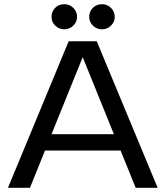

<svg xmlns="http://www.w3.org/2000/svg" viewBox="-20 -897 790 917"><path d="M733 0H628L556 -178H195L123 0H18L308 -700H442ZM524 -256 375 -624 226 -256ZM348 -816Q348 -792 330 -774.5Q312 -757 287 -757Q262 -757 244 -774.5Q226 -792 226 -816Q226 -842 243.5 -859.5Q261 -877 287 -877Q312 -877 330 -859.5Q348 -842 348 -816ZM528 -816Q528 -792 510 -774.5Q492 -757 467 -757Q442 -757 424 -774.5Q406 -792 406 -816Q406 -842 423.5 -859.5Q441 -877 467 -877Q492 -877 510 -859.5Q528 -842 528 -816Z"/></svg>

Font: Goli
Style: Regular
Weight: 400
Designer: jaikishan Patel
Foundry: MagicType
Version: Version 1.000